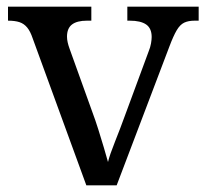

<svg xmlns="http://www.w3.org/2000/svg" viewBox="-20 -556 619 576"><path d="M78 -441Q71 -462 61.5 -473.5Q52 -485 38.5 -489.5Q25 -494 4 -494V-536H254V-494H241Q211 -494 196 -482.5Q181 -471 181 -446Q181 -438 183 -429Q185 -420 189 -409L257 -220Q266 -196 275 -167.5Q284 -139 291.5 -113.5Q299 -88 304 -70Q309 -91 325 -131Q341 -171 354 -207L426 -402Q431 -414 433 -425.5Q435 -437 435 -445Q435 -471 418.5 -482.5Q402 -494 369 -494H362V-536H576V-494H564Q545 -494 532.5 -488Q520 -482 510 -465Q500 -448 488 -416L330 0H239Z"/></svg>

Font: Noto Serif Gurmukhi
Style: Regular
Weight: 400
Designer: Vaibhav Singh and the Monotype Design Team
Foundry: Monotype Imaging Inc.
Version: Version 2.003